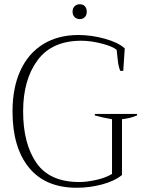

<svg xmlns="http://www.w3.org/2000/svg" viewBox="-20 -875 677 905"><path d="M322 -820Q322 -836 331.5 -845.5Q341 -855 356 -855Q371 -855 380 -845.5Q389 -836 389 -820Q389 -804 380 -794.5Q371 -785 356 -785Q341 -785 331.5 -794.5Q322 -804 322 -820ZM39 -350Q39 -461 76 -542Q113 -623 183 -666.5Q253 -710 350 -710Q411 -710 474 -692.5Q537 -675 568 -647L561 -541H547Q538 -560 534.5 -597Q531 -634 530 -640Q512 -656 460 -669.5Q408 -683 363 -683Q225 -683 157 -591Q89 -499 89 -350Q89 -198 151.5 -107.5Q214 -17 354 -17Q387 -17 431.5 -26.5Q476 -36 508 -55V-313Q461 -321 427 -331V-338H626V-331Q597 -318 555 -313V-50Q519 -21 460.5 -5.5Q402 10 342 10Q194 10 116.5 -85Q39 -180 39 -350Z"/></svg>

Font: Trirong ExtraLight
Style: Regular
Weight: 275
Designer: Katatrad Team
Foundry: CadsonDemak
Version: Version 1.001